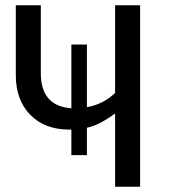

<svg xmlns="http://www.w3.org/2000/svg" viewBox="-20 -709 652 729"><path d="M512 -689V0H417V-278Q388 -257 362.5 -243.5Q337 -230 310 -224V-120H251V-217H242Q150 -217 95 -273Q40 -329 40 -424V-689H135V-431Q135 -306 251 -298V-540H310V-302Q372 -313 417 -356V-689Z"/></svg>

Font: FiraGO
Style: Regular
Weight: 400
Designer: bBox Type
Foundry: bBox Type GmbH
Version: Version 1.001;April 20, 2020;FontCreator 12.0.0.2555 64-bit